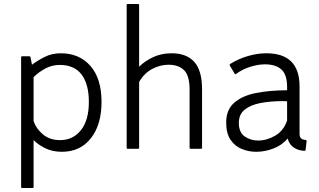

<svg xmlns="http://www.w3.org/2000/svg" viewBox="-20 -820 1585 955"><path d="M132 -535 139 -498Q165 -518 201.5 -536.5Q238 -555 282 -555Q374 -555 429 -493Q484 -431 485 -317Q486 -202 433 -133.5Q380 -65 288 -65Q241 -65 205.5 -82.5Q170 -100 147 -123V110Q147 115 142 115H90Q85 115 85 110V-535Q85 -540 90 -540H127Q130 -540 132 -535ZM147 -218Q159 -181 193 -152Q227 -123 279 -123Q343 -123 382.5 -172.5Q422 -222 422 -313Q422 -401 386 -449Q350 -497 277 -497Q239 -497 206 -479.5Q173 -462 147 -436Z M672 -85Q672 -80 667 -80H615Q610 -80 610 -85V-795Q610 -800 615 -800H667Q672 -800 672 -795V-488Q701 -517 742 -536Q783 -555 834 -555Q908 -555 946.5 -512Q985 -469 985 -376V-85Q985 -80 980 -80H928Q923 -80 923 -85V-374Q923 -444 895.5 -471Q868 -498 818 -498Q776 -498 736 -476.5Q696 -455 672 -412Z M1123 -494Q1121 -499 1125 -502Q1167 -528 1214 -541.5Q1261 -555 1305 -555Q1470 -555 1470 -390V-154Q1470 -137 1479 -130.5Q1488 -124 1501 -124Q1505 -124 1505 -118L1500 -74Q1500 -70 1495 -70Q1467 -70 1443 -85Q1419 -100 1411 -131Q1383 -98 1340.5 -81.5Q1298 -65 1254 -65Q1217 -65 1182.5 -79Q1148 -93 1126.5 -125Q1105 -157 1105 -211Q1105 -274 1145 -309Q1185 -344 1254 -357.5Q1323 -371 1408 -371V-388Q1408 -449 1379.5 -474.5Q1351 -500 1298 -500Q1264 -500 1225.5 -488Q1187 -476 1155 -453Q1150 -448 1147 -454ZM1408 -220V-316Q1403 -317 1397.5 -317Q1392 -317 1386 -317Q1325 -317 1275.5 -307.5Q1226 -298 1197 -274.5Q1168 -251 1168 -209Q1168 -161 1197.5 -141Q1227 -121 1264 -121Q1307 -121 1348.5 -145Q1390 -169 1408 -220Z"/></svg>

Font: Gowun Dodum
Style: Regular
Weight: 400
Designer: Yanghee Ryu
Foundry: Yanghee Ryu
Version: Version 2.000